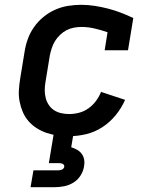

<svg xmlns="http://www.w3.org/2000/svg" viewBox="-20 -558 640 798"><path d="M268 8Q244 8 220 5Q196 2 174 -5.5Q152 -13 133 -25Q114 -37 99 -54Q84 -71 75 -92Q66 -113 61.5 -136Q57 -159 58.5 -183.5Q60 -208 64 -232L82 -342Q86 -369 95.5 -395.5Q105 -422 121.5 -445.5Q138 -469 160.5 -487.5Q183 -506 209 -517.5Q235 -529 262.5 -533.5Q290 -538 317 -538Q346 -538 374.5 -533.5Q403 -529 430 -522Q457 -515 483 -505Q509 -495 534 -483L512 -349H415L427 -424Q401 -433 373.5 -439.5Q346 -446 318 -446Q303 -446 287 -443Q271 -440 256.5 -432.5Q242 -425 229.5 -413Q217 -401 208.5 -387Q200 -373 195 -357.5Q190 -342 187 -327L169 -217Q166 -200 166 -183Q166 -166 170 -150.5Q174 -135 183 -121.5Q192 -108 205.5 -99.5Q219 -91 235 -87.5Q251 -84 268 -84Q288 -84 309 -89.5Q330 -95 348 -108Q366 -121 379 -138.5Q392 -156 400 -176L500 -143Q485 -109 461 -79.5Q437 -50 405.5 -29.5Q374 -9 338.5 -0.5Q303 8 268 8ZM107 220 119 150H219Q223 150 227.5 149.5Q232 149 236 147.5Q240 146 243.5 142.5Q247 139 247 135Q248 131 245.5 127.5Q243 124 239.5 122.5Q236 121 232 120.5Q228 120 224 120H183L203 0H285L276 54Q289 58 300.5 64.5Q312 71 320 82Q328 93 330 107Q332 121 329 135Q326 154 314.5 172Q303 190 285 201Q267 212 247 216Q227 220 207 220Z"/></svg>

Font: Iosevka Slab Semibold Extended
Style: Italic
Weight: 600
Width: 7
Italic angle: -9°
Monospace: yes
Designer: Belleve Invis
Foundry: Belleve Invis
Version: Version 11.1.0; ttfautohint (v1.8.3)